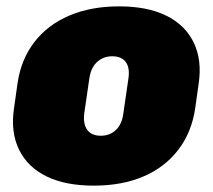

<svg xmlns="http://www.w3.org/2000/svg" viewBox="-20 -572 669 604"><path d="M275 12Q186 12 126.5 -17Q67 -46 40 -101Q13 -156 24 -231L35 -309Q46 -385 88 -439.5Q130 -494 198 -523Q266 -552 355 -552Q443 -552 502.5 -523Q562 -494 589 -439Q616 -384 605 -309L594 -231Q583 -156 541 -101Q499 -46 431.5 -17Q364 12 275 12ZM297 -145Q326 -145 345 -163.5Q364 -182 368 -215L384 -325Q389 -359 375.5 -377Q362 -395 333 -395Q314 -395 298.5 -386.5Q283 -378 273.5 -362.5Q264 -347 261 -325L245 -215Q241 -182 254.5 -163.5Q268 -145 297 -145Z"/></svg>

Font: Pathway Extreme Condensed Black
Style: Italic
Weight: 900
Width: 3
Italic angle: -8°
Version: Version 1.001;gftools[0.9.26]